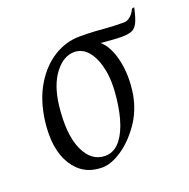

<svg xmlns="http://www.w3.org/2000/svg" viewBox="-95 -574 667 676"><g transform="rotate(-20 238.0 -236.0)"><path d="M178 10Q106 10 68.5 -50.5Q31 -111 44 -214Q54 -289 86 -342Q118 -395 163.5 -423Q209 -451 260 -451Q294 -451 317 -449.5Q340 -448 364.5 -446Q389 -444 426 -444Q435 -444 446.5 -452.5Q458 -461 467 -480L476 -482Q468 -445 459.5 -427.5Q451 -410 437 -404.5Q423 -399 398 -399Q386 -399 364.5 -400.5Q343 -402 322 -404Q352 -378 365 -320.5Q378 -263 367 -194Q356 -134 323 -88Q290 -42 250.5 -16Q211 10 178 10ZM202 -25Q230 -25 251.5 -46Q273 -67 287.5 -107Q302 -147 308 -203Q315 -262 306 -307.5Q297 -353 275.5 -379.5Q254 -406 223 -406Q183 -406 150.5 -364Q118 -322 109 -248Q97 -142 123.5 -83.5Q150 -25 202 -25Z"/></g></svg>

Font: Ancizar Serif Light
Style: Italic
Weight: 300
Italic angle: -4°
Designer: Cesar Puertas, Viviana Monsalve, Julian Moncada, Julian Prieto, Jose Castro, Felipe Aragon, Mariel Hernandez, Sara Alarc
Version: Version 8.100